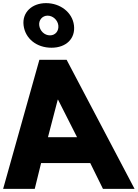

<svg xmlns="http://www.w3.org/2000/svg" viewBox="-48 -1207 880 1227"><path d="M102.7 -1045C113 -961 185.2 -902 281.2 -902C375.2 -902 435 -961 424.7 -1045C414.5 -1128 337.3 -1187 246.3 -1187C156.3 -1187 92.5 -1128 102.7 -1045ZM202.7 -1045C198.5 -1079 223.1 -1107 256.1 -1107C290.1 -1107 320.5 -1079 324.7 -1045C329 -1010 306.5 -981 271.5 -981C235.5 -981 207 -1010 202.7 -1045ZM377.7 -825H203.7L-28 0H174L214.7 -165H528.7L610 0H812ZM444.5 -330H258.5L321 -570H323Z"/></svg>

Font: Hussar
Style: BdOpOblOne
Weight: 700
Foundry: Cannot Into Space Fonts
Version: Version 2.00